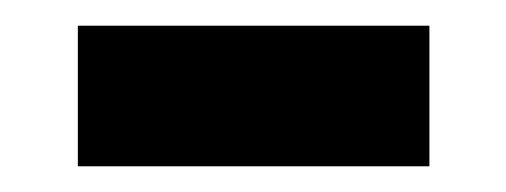

<svg xmlns="http://www.w3.org/2000/svg" viewBox="-20 -762 390 148"><path d="M40 -633.8V-742.2H311V-633.8Z"/></svg>

Font: TruenoSBd
Style: Demi
Weight: 600
Designer: Julieta Ulanovsky
Foundry: Julieta Ulanovsky
Version: Version 3.001b